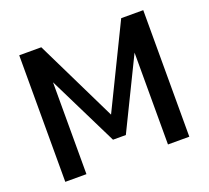

<svg xmlns="http://www.w3.org/2000/svg" viewBox="-120 -849 1084 998"><g transform="rotate(-20 422.0 -350.0)"><path d="M196 0H79V-700H201L422 -247L643 -700H765V0H647V-508L458 -121H387L196 -508Z"/></g></svg>

Font: Kanit Cyrillic
Style: Regular
Weight: 400
Designer: Katatrad Team, Sasha Pavljenko
Foundry: CadsonDemak, Pavljenko + Design
Version: Version 1.002;Fontself Maker 3.5.7